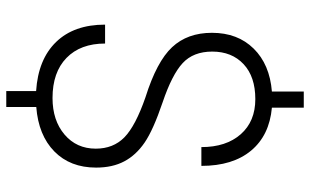

<svg xmlns="http://www.w3.org/2000/svg" viewBox="-203 -656 960 594"><g transform="rotate(90 277.0 -359.0)"><path d="M439.9 -175.3Q439.9 -229.5 404.8 -263.9Q369.6 -298.3 280.8 -329.1Q170.4 -363.8 126 -411.4Q81.5 -459 81.5 -534.7Q81.5 -614.3 130.4 -663.8Q179.2 -713.4 263.2 -720.2V-818.8H313V-720.2Q398.9 -712.4 446 -655.8Q493.2 -599.1 493.2 -502H435.1Q435.1 -578.6 395.3 -623.8Q355.5 -668.9 286.6 -668.9Q217.3 -668.9 178.5 -632.6Q139.6 -596.2 139.6 -535.6Q139.6 -477.1 175.3 -444.1Q210.9 -411.1 296.6 -382.1Q382.3 -353 421.1 -326.4Q460 -299.8 479.2 -263.4Q498.5 -227.1 498.5 -176.3Q498.5 -96.2 448.5 -47.1Q398.4 2 311 8.8V101.6H261.7V9.3Q163.6 2.9 109.9 -52.5Q56.2 -107.9 56.2 -204.1H114.7Q114.7 -127.9 159.2 -84.7Q203.6 -41.5 283.2 -41.5Q352.5 -41.5 396.2 -78.6Q439.9 -115.7 439.9 -175.3Z"/></g></svg>

Font: SteelSelectRoboto
Style: Regular
Weight: 300
Designer: Google
Version: Version 2.137; 2017